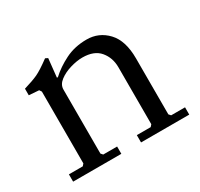

<svg xmlns="http://www.w3.org/2000/svg" viewBox="-101 -557 713 683"><g transform="rotate(-30 256.0 -215.0)"><path d="M20 0V-30H77L84 -38V-333L78 -342L37 -345V-372Q74 -383 94.5 -392.5Q115 -402 153 -430L163 -425L155 -349H159Q187 -375 226 -394.5Q265 -414 314 -414Q364 -414 398.5 -377.5Q433 -341 433 -268V-38L440 -30H497V0H299V-30H356L363 -38V-272Q363 -311 340 -338.5Q317 -366 269 -366Q246 -366 219 -358Q192 -350 173 -335.5Q154 -321 154 -301V-38L161 -30H218V0Z"/></g></svg>

Font: EB Squaramond
Style: Regular
Weight: 400
Designer: Jake Brussel Faria
Foundry: Jake Brussel Faria
Version: Version 0.002